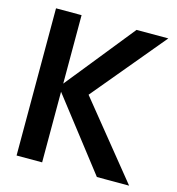

<svg xmlns="http://www.w3.org/2000/svg" viewBox="-103 -768 788 857"><g transform="rotate(15 291.5 -340.0)"><path d="M50.8 0V-680.2H168.9V-363.8L422.9 -680.2H569.8L291 -345.2L570.8 0H421.9L168.9 -326.2V0Z"/></g></svg>

Font: TASA Orbiter Display SemiBold
Style: Regular
Weight: 600
Designer: Weizhong Zhang
Version: Version 1.000;Glyphs 3.1.2 (3151)